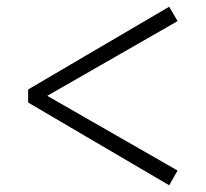

<svg xmlns="http://www.w3.org/2000/svg" viewBox="-20 -646 616 573"><path d="M485 -93 64 -340V-379L485 -626L510 -583L121 -360L510 -137Z"/></svg>

Font: GenRyuMin TW R
Style: Regular
Weight: 400
Version: Version 1.501;PS 1;hotconv 16.6.51;makeotf.lib2.5.65220